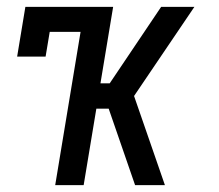

<svg xmlns="http://www.w3.org/2000/svg" viewBox="-20 -540 640 560"><path d="M141 0 215 -447H125L113 -375H30L54 -520H310L273 -297H300L450 -520H547L371 -260L461 0H374L297 -223H261L224 0Z"/></svg>

Font: Iosevka Plex Etoile
Style: Italic
Weight: 400
Italic angle: -9°
Designer: Belleve Invis
Foundry: Belleve Invis
Version: Version 25.1.1; ttfautohint (v1.8.4)